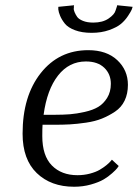

<svg xmlns="http://www.w3.org/2000/svg" viewBox="-20 -701 525 731"><path d="M335 -615Q371 -615 393.5 -630.5Q416 -646 420 -661L425 -676L426 -681L485 -675Q484 -671 481.5 -664.5Q479 -658 467.5 -640.5Q456 -623 440.5 -610Q425 -597 395.5 -586.5Q366 -576 329 -576Q292 -576 265.5 -586Q239 -596 227 -611Q215 -626 209 -640.5Q203 -655 202 -665V-675L262 -681L261 -676Q262 -676 261 -670Q260 -664 264 -654.5Q268 -645 274 -636.5Q280 -628 296 -621.5Q312 -615 335 -615ZM432 -69Q430 -66 426 -60.5Q422 -55 407 -41.5Q392 -28 374 -17.5Q356 -7 326 1.5Q296 10 262 10Q174 10 120 -42Q66 -94 66 -192Q66 -335 135 -422.5Q204 -510 316 -510Q386 -510 426.5 -472Q467 -434 467 -378Q467 -344 454.5 -318Q442 -292 418 -276Q394 -260 368 -249.5Q342 -239 307.5 -234Q273 -229 246.5 -227.5Q220 -226 187 -226H142Q141 -212 141 -183Q141 -108 177.5 -71Q214 -34 275 -34Q300 -34 322.5 -40Q345 -46 359.5 -54.5Q374 -63 385 -72Q396 -81 401 -87L406 -93ZM307 -467Q243 -467 201 -413.5Q159 -360 146 -264H189Q221 -264 246.5 -266Q272 -268 303 -275Q334 -282 354 -294Q374 -306 388 -328.5Q402 -351 402 -382Q402 -419 377 -443Q352 -467 307 -467Z"/></svg>

Font: Arsenal
Style: Italic
Weight: 400
Italic angle: -9.10001°
Designer: Andrij Shevchenko
Foundry: Stairsfor
Version: Version 2.001;PS 002.001;hotconv 1.0.88;makeotf.lib2.5.64775